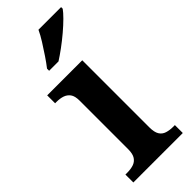

<svg xmlns="http://www.w3.org/2000/svg" viewBox="-249 -803 840 840"><g transform="rotate(-45 171.0 -383.0)"><path d="M19 0V-49H31Q52 -49 69 -54.5Q86 -60 96 -75Q106 -90 106 -119V-419Q106 -448 95.5 -462Q85 -476 68.5 -481.5Q52 -487 31 -487H22V-536H239V-121Q239 -91 248.5 -75.5Q258 -60 275.5 -54.5Q293 -49 313 -49H325V0ZM104 -619Q119 -638 136.5 -664Q154 -690 171 -717Q188 -744 198 -766H338V-756Q329 -743 309 -723Q289 -703 263 -681Q237 -659 210.5 -639.5Q184 -620 162 -606H104Z"/></g></svg>

Font: Noto Rashi Hebrew SemiBold
Style: Regular
Weight: 600
Version: Version 1.006